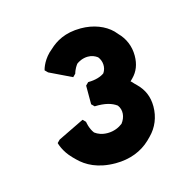

<svg xmlns="http://www.w3.org/2000/svg" viewBox="-62 -909 475 467"><g transform="rotate(-15 175.0 -675.5)"><path d="M67 -769 74 -762 130 -735 137 -742C137 -742 139 -752 148 -764C153 -768 164 -774 177 -774C187 -774 194 -771 201 -766C210 -755 212 -738 203 -725C195 -719 181 -714 162 -714L155 -707V-660L162 -653C188 -654 205 -649 217 -640C227 -627 225 -609 214 -595C205 -588 192 -582 176 -582C162 -582 152 -586 144 -592C134 -605 132 -622 132 -622L125 -629L59 -597L52 -590C52 -590 57 -568 78 -547L85 -540C103 -522 131 -506 176 -506C212 -506 242 -518 264 -539L265 -540L272 -547C290 -565 300 -589 300 -616C300 -641 291 -660 276 -675L269 -682C267 -684 265 -687 262 -689L268 -695C281 -708 288 -725 288 -747C288 -771 279 -792 263 -808L256 -816C238 -834 210 -845 178 -845C138 -845 114 -830 98 -815L90 -808C71 -789 67 -769 67 -769Z"/></g></svg>

Font: Hussar Woodtype
Style: Blk
Weight: 900
Foundry: Cannot Into Space Fonts
Version: Version 1.07